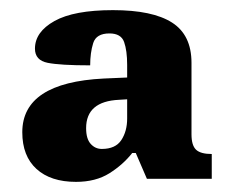

<svg xmlns="http://www.w3.org/2000/svg" viewBox="-20 -739 461 379"><path d="M130 -380Q80 -380 52 -405.5Q24 -431 24 -478Q24 -576 185 -584L231 -586V-611Q231 -639 225 -656Q219 -673 196 -673Q170 -673 164 -654Q158 -635 158 -610Q99 -610 74 -615Q49 -620 49 -643Q49 -676 87.5 -697.5Q126 -719 203 -719Q281 -719 319.5 -694.5Q358 -670 358 -615V-474Q358 -452 367 -443.5Q376 -435 398 -435V-386H270L248 -437H241Q223 -414 196 -397Q169 -380 130 -380ZM181 -445Q208 -445 219.5 -462.5Q231 -480 231 -505V-543L215 -542Q150 -539 150 -486Q150 -465 159 -455Q168 -445 181 -445Z"/></svg>

Font: Noto Serif Thai SemiCondensed Black
Style: Regular
Weight: 900
Width: 4
Designer: Monotype Design Team
Foundry: Monotype Imaging Inc.
Version: Version 2.002; ttfautohint (v1.8.4.7-5d5b)